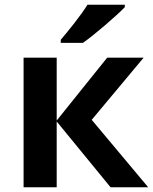

<svg xmlns="http://www.w3.org/2000/svg" viewBox="-20 -786 644 806"><path d="M430 -544H583L365 -283L602 0H444L218 -276V0H79V-544H218V-280ZM504 -766H347Q326 -732 292.5 -689.5Q259 -647 235 -619V-606H328Q365 -632 421 -680Q477 -728 504 -756Z"/></svg>

Font: Noto Sans UI
Style: Bold
Weight: 700
Designer: Monotype Design Team
Foundry: Monotype Imaging Inc.
Version: Version 1.901